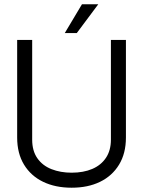

<svg xmlns="http://www.w3.org/2000/svg" viewBox="-20 -866 667 895"><path d="M314 9Q238 9 181 -18.5Q124 -46 92 -98.5Q60 -151 60 -225V-680H130V-215Q130 -163 154 -128.5Q178 -94 220 -77.5Q262 -61 314 -61Q369 -61 410 -78.5Q451 -96 474 -130.5Q497 -165 497 -215V-680H567V-225Q567 -151 535 -98.5Q503 -46 446.5 -18.5Q390 9 314 9ZM282 -712 362 -846H438L338 -712Z"/></svg>

Font: Teachers
Style: Regular
Weight: 400
Designer: Alfredo Marco Pradil, Chank Diesel
Version: Version 1.001